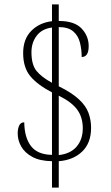

<svg xmlns="http://www.w3.org/2000/svg" viewBox="-20 -780 508 879"><path d="M218 -42Q162 -43 127.5 -62Q93 -81 77 -109.5Q61 -138 61 -170Q61 -189 67.5 -204.5Q74 -220 91 -220Q92 -150 122 -111Q152 -72 218 -71V-357Q151 -392 118.5 -431.5Q86 -471 86 -537Q86 -601 123 -638.5Q160 -676 218 -683V-760H249V-684Q321 -684 353.5 -649.5Q386 -615 386 -569Q386 -519 354 -519Q354 -553 346 -585Q338 -617 315 -636.5Q292 -656 249 -656V-385Q308 -356 340.5 -326Q373 -296 385 -263.5Q397 -231 397 -195Q397 -125 356 -86Q315 -47 249 -42V79H218ZM218 -654Q172 -648 148 -616.5Q124 -585 124 -541Q124 -484 147 -455.5Q170 -427 218 -401ZM249 -70Q303 -76 331 -109Q359 -142 359 -193Q359 -243 333.5 -278Q308 -313 249 -342Z"/></svg>

Font: Noto Serif Tamil Condensed ExtraLight
Style: Regular
Weight: 200
Width: 3
Designer: Indian Type Foundry, Tom Grace, and the Monotype Design Team
Foundry: Monotype Imaging Inc.
Version: Version 2.004; ttfautohint (v1.8.4.7-5d5b)